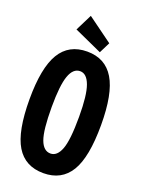

<svg xmlns="http://www.w3.org/2000/svg" viewBox="-153 -874 707 956"><g transform="rotate(20 200.0 -396.5)"><path d="M202 12Q105 12 58.5 -64.5Q12 -141 12 -311Q12 -477 58.5 -554.5Q105 -632 202 -632Q298 -632 344.5 -554.5Q391 -477 391 -311Q391 -141 344.5 -64.5Q298 12 202 12ZM202 -92Q237 -92 255.5 -140.5Q274 -189 274 -312Q274 -427 255.5 -477.5Q237 -528 202 -528Q165 -528 147 -477.5Q129 -427 129 -312Q129 -189 147 -140.5Q165 -92 202 -92ZM261 -650 113 -717 157 -805 290 -708Z"/></g></svg>

Font: Inconsolata Condensed Black
Style: Regular
Weight: 900
Width: 3
Monospace: yes
Designer: Raph Levien, Cyreal, Brenton Simpson
Foundry: Raph Levien, Cyreal, Google
Version: Version 3.001; ttfautohint (v1.8.2.53-6de2)